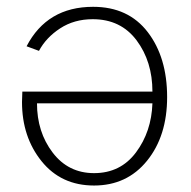

<svg xmlns="http://www.w3.org/2000/svg" viewBox="-20 -538 573 575"><path d="M45.9 -232.4Q45.9 -237.3 46.4 -248Q46.9 -258.8 46.9 -263.7H436.5Q436.5 -353.5 389.2 -417Q341.8 -480.5 257.8 -480.5Q202.1 -480.5 160.2 -453.1Q118.2 -425.8 96.7 -385.7L59.6 -399.4Q121.1 -517.6 258.8 -517.6Q364.3 -517.6 422.4 -441.9Q480.5 -366.2 480.5 -247.1Q480.5 -130.9 420.4 -56.6Q360.4 17.6 261.7 17.6Q163.1 17.6 104.5 -55.2Q45.9 -127.9 45.9 -232.4ZM90.8 -228.5Q90.8 -142.6 137.7 -81.1Q184.6 -19.5 261.7 -19.5Q340.8 -19.5 387.2 -81.5Q433.6 -143.6 436.5 -228.5Z"/></svg>

Font: Gothic A1 ExtraLight
Style: Regular
Weight: 275
Designer: HanYang I&C Co.,Ltd.
Foundry: HanYang I&C Co.,Ltd.
Version: Version 2.50